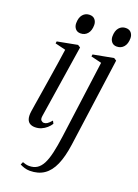

<svg xmlns="http://www.w3.org/2000/svg" viewBox="-175 -767 781 1090"><g transform="rotate(20 216.0 -222.0)"><path d="M95 10.5Q77.5 10.5 64.8 3.2Q52 -4 46.5 -21Q41 -38 45 -66.5Q46.5 -77 51.5 -108.5Q56.5 -140 63.8 -184.5Q71 -229 78.8 -278.8Q86.5 -328.5 94 -376.2Q101.5 -424 106.5 -461.5L43 -477L45 -489.5L166 -512.5L181.5 -502.5L113.5 -64Q110.5 -44 118.2 -37Q126 -30 134 -30Q144 -30 153.5 -35.8Q163 -41.5 179 -60L187.5 -43.5Q178.5 -29 164.5 -16.8Q150.5 -4.5 133 3Q115.5 10.5 95 10.5ZM155.5 -578.5Q135.5 -578.5 124.5 -592Q113.5 -605.5 113.5 -624.5Q113.5 -658.5 129.2 -677Q145 -695.5 170 -695.5Q191.5 -695.5 202.5 -682Q213.5 -668.5 213.5 -649.5Q213.5 -616 197.5 -597.2Q181.5 -578.5 155.5 -578.5ZM326 32Q315.5 107.5 294 156.5Q272.5 205.5 237.5 229.2Q202.5 253 152 253Q135 253 119.2 248Q103.5 243 92 237L99.5 220Q107 223 117.8 225.8Q128.5 228.5 139 228.5Q167 228.5 186.5 216Q206 203.5 219.8 177Q233.5 150.5 243.2 108Q253 65.5 261 5.5L323.5 -461.5L259.5 -477L261.5 -489.5L384 -512.5L399.5 -502.5ZM374.5 -578.5Q354.5 -578.5 343.5 -592Q332.5 -605.5 332.5 -624.5Q332.5 -658.5 348.2 -677Q364 -695.5 389 -695.5Q410.5 -695.5 421.5 -682Q432.5 -668.5 432.5 -649.5Q432.5 -616 416.5 -597.2Q400.5 -578.5 374.5 -578.5Z"/></g></svg>

Font: Merriweather 144pt Light
Style: Italic
Weight: 300
Italic angle: -7.8°
Version: Version 2.101